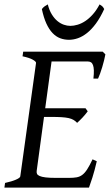

<svg xmlns="http://www.w3.org/2000/svg" viewBox="-20 -849 502 869"><path d="M418 -119.1Q408.2 -76.7 398.2 -45.4Q388.2 -14.2 382.8 0H0L2.9 -21Q33.7 -27.8 52.2 -35.9Q70.8 -43.9 71.8 -50.8L143.1 -564Q144 -569.8 128.9 -578.6Q113.8 -587.4 82 -594.2L85 -615.2H444.8L457 -603Q454.6 -590.3 450.9 -575.2Q447.3 -560.1 442.6 -544.9Q438 -529.8 433.1 -516.1Q428.2 -502.4 423.8 -493.2H402.8Q405.3 -515.6 404.8 -530.5Q404.3 -545.4 400.9 -554.4Q397.5 -563.5 391.6 -567.1Q385.7 -570.8 377 -570.8H213.4L184.6 -358.9H367.2L377 -345.2Q372.1 -338.4 366 -331.1Q359.9 -323.7 353.3 -316.7Q346.7 -309.6 340.3 -303.5Q334 -297.4 329.1 -293Q321.3 -301.3 312.5 -306.4Q303.7 -311.5 290.8 -314.5Q277.8 -317.4 259 -318.6Q240.2 -319.8 212.9 -319.8H179.2L146 -75.2Q145 -67.9 147.5 -62.3Q149.9 -56.6 159.2 -52.5Q168.5 -48.3 186 -46.1Q203.6 -43.9 232.9 -43.9H292Q312.5 -43.9 326.7 -46.4Q340.8 -48.8 352.3 -57.4Q363.8 -65.9 374.5 -82.5Q385.3 -99.1 398.9 -127.9ZM451.7 -808.1Q433.6 -768.6 413.8 -741.9Q394 -715.3 373.5 -699.2Q353 -683.1 332.5 -676Q312 -668.9 292.5 -668.9Q271 -668.9 252.2 -676Q233.4 -683.1 217.8 -699.5Q202.1 -715.8 189.9 -742.4Q177.7 -769 169.4 -808.1Q176.3 -816.4 182.6 -820.8Q189 -825.2 196.3 -829.1Q203.1 -802.2 214.6 -783.7Q226.1 -765.1 240 -753.7Q253.9 -742.2 269 -737.1Q284.2 -731.9 298.3 -731.9Q313.5 -731.9 331.1 -737.1Q348.6 -742.2 366 -753.7Q383.3 -765.1 399.9 -783.7Q416.5 -802.2 430.7 -829.1Q437.5 -825.2 442.1 -821.3Q446.8 -817.4 451.7 -808.1Z"/></svg>

Font: Gentium Plus Afr
Style: Italic
Weight: 400
Italic angle: -8°
Designer: J. Victor Gaultney, Annie Olsen, Iska Routamaa, Becca Hirsbrunner
Foundry: SIL International
Version: Version 5.000